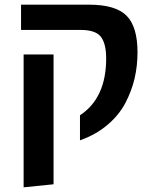

<svg xmlns="http://www.w3.org/2000/svg" viewBox="-20 -586 655 821"><path d="M322 14V-93Q434 -167 434 -336Q434 -399 411.5 -428.5Q389 -458 325 -458H70V-566H361Q474 -566 521 -519Q568 -472 568 -362Q568 -304 555.5 -250.5Q543 -197 516 -145.5Q489 -94 439.5 -52Q390 -10 322 14ZM81 215V-353H209V202Z"/></svg>

Font: FiraGO Medium
Style: Regular
Weight: 500
Designer: bBox Type
Foundry: bBox Type GmbH
Version: Version 1.001;PS 001.001;hotconv 1.0.88;makeotf.lib2.5.64775